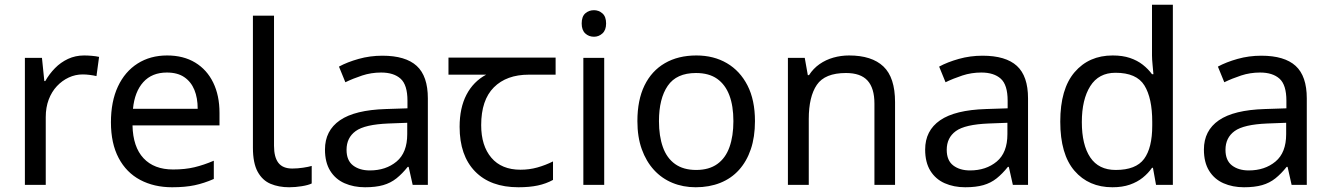

<svg xmlns="http://www.w3.org/2000/svg" viewBox="-20 -780 5614 810"><path d="M335 -546Q350 -546 367.5 -544.5Q385 -543 398 -540L387 -459Q374 -462 358.5 -464Q343 -466 329 -466Q298 -466 270 -453Q242 -440 220 -416.5Q198 -393 185.5 -360Q173 -327 173 -286V0H85V-536H157L167 -438H171Q188 -468 212 -492.5Q236 -517 267 -531.5Q298 -546 335 -546Z M685 -546Q754 -546 803.5 -516Q853 -486 879.5 -431.5Q906 -377 906 -304V-251H539Q541 -160 585.5 -112.5Q630 -65 710 -65Q761 -65 800.5 -74.5Q840 -84 882 -102V-25Q841 -7 801 1.5Q761 10 706 10Q630 10 571.5 -21Q513 -52 480.5 -113.5Q448 -175 448 -264Q448 -352 477.5 -415Q507 -478 560.5 -512Q614 -546 685 -546ZM684 -474Q621 -474 584.5 -433.5Q548 -393 541 -321H814Q814 -367 800 -401Q786 -435 757.5 -454.5Q729 -474 684 -474Z M1200 10Q1156 10 1121.5 -4.5Q1087 -19 1067 -55.5Q1047 -92 1047 -157V-714H1136V-165Q1136 -117 1154.5 -93Q1173 -69 1213 -69Q1235 -69 1258.5 -72.5Q1282 -76 1295 -80V-6Q1281 1 1253.5 5.5Q1226 10 1200 10Z M1593 -545Q1691 -545 1738 -502Q1785 -459 1785 -365V0H1721L1704 -76H1700Q1677 -47 1652.5 -27.5Q1628 -8 1596.5 1Q1565 10 1520 10Q1472 10 1433.5 -7Q1395 -24 1373 -59.5Q1351 -95 1351 -149Q1351 -229 1414 -272.5Q1477 -316 1608 -320L1699 -323V-355Q1699 -422 1670 -448Q1641 -474 1588 -474Q1546 -474 1508 -461.5Q1470 -449 1437 -433L1410 -499Q1445 -518 1493 -531.5Q1541 -545 1593 -545ZM1619 -259Q1519 -255 1480.5 -227Q1442 -199 1442 -148Q1442 -103 1469.5 -82Q1497 -61 1540 -61Q1608 -61 1653 -98.5Q1698 -136 1698 -214V-262Z M2167 10Q2049 10 1984 -57Q1919 -124 1919 -245Q1919 -325 1948 -380.5Q1977 -436 2031 -465H1872V-537H2324V-465H2211Q2117 -465 2063.5 -411.5Q2010 -358 2010 -252Q2010 -165 2053 -114.5Q2096 -64 2176 -64Q2213 -64 2247 -73.5Q2281 -83 2313 -99V-21Q2284 -5 2249 2.5Q2214 10 2167 10Z M2529 -536V0H2441V-536ZM2486 -737Q2506 -737 2521.5 -723.5Q2537 -710 2537 -681Q2537 -653 2521.5 -639Q2506 -625 2486 -625Q2464 -625 2449 -639Q2434 -653 2434 -681Q2434 -710 2449 -723.5Q2464 -737 2486 -737Z M3165 -269Q3165 -202 3147.5 -150.5Q3130 -99 3097.5 -63Q3065 -27 3018.5 -8.5Q2972 10 2915 10Q2862 10 2817 -8.5Q2772 -27 2739 -63Q2706 -99 2687.5 -150.5Q2669 -202 2669 -269Q2669 -358 2699 -419.5Q2729 -481 2785 -513.5Q2841 -546 2918 -546Q2991 -546 3046.5 -513.5Q3102 -481 3133.5 -419.5Q3165 -358 3165 -269ZM2760 -269Q2760 -206 2776.5 -159.5Q2793 -113 2828 -88Q2863 -63 2917 -63Q2971 -63 3006 -88Q3041 -113 3057.5 -159.5Q3074 -206 3074 -269Q3074 -333 3057 -378Q3040 -423 3005.5 -447.5Q2971 -472 2916 -472Q2834 -472 2797 -418Q2760 -364 2760 -269Z M3562 -546Q3658 -546 3707 -499.5Q3756 -453 3756 -349V0H3669V-343Q3669 -408 3640 -440Q3611 -472 3549 -472Q3460 -472 3426 -422Q3392 -372 3392 -278V0H3304V-536H3375L3388 -463H3393Q3411 -491 3437.5 -509.5Q3464 -528 3496 -537Q3528 -546 3562 -546Z M4125 -545Q4223 -545 4270 -502Q4317 -459 4317 -365V0H4253L4236 -76H4232Q4209 -47 4184.5 -27.5Q4160 -8 4128.5 1Q4097 10 4052 10Q4004 10 3965.5 -7Q3927 -24 3905 -59.5Q3883 -95 3883 -149Q3883 -229 3946 -272.5Q4009 -316 4140 -320L4231 -323V-355Q4231 -422 4202 -448Q4173 -474 4120 -474Q4078 -474 4040 -461.5Q4002 -449 3969 -433L3942 -499Q3977 -518 4025 -531.5Q4073 -545 4125 -545ZM4151 -259Q4051 -255 4012.5 -227Q3974 -199 3974 -148Q3974 -103 4001.5 -82Q4029 -61 4072 -61Q4140 -61 4185 -98.5Q4230 -136 4230 -214V-262Z M4673 10Q4573 10 4513 -59.5Q4453 -129 4453 -267Q4453 -405 4513.5 -475.5Q4574 -546 4674 -546Q4716 -546 4747 -535.5Q4778 -525 4801 -507Q4824 -489 4840 -467H4846Q4845 -480 4842.5 -505.5Q4840 -531 4840 -546V-760H4928V0H4857L4844 -72H4840Q4824 -49 4801 -30.5Q4778 -12 4746.5 -1Q4715 10 4673 10ZM4687 -63Q4772 -63 4806.5 -109.5Q4841 -156 4841 -250V-266Q4841 -366 4808 -419.5Q4775 -473 4686 -473Q4615 -473 4579.5 -416.5Q4544 -360 4544 -265Q4544 -169 4579.5 -116Q4615 -63 4687 -63Z M5301 -545Q5399 -545 5446 -502Q5493 -459 5493 -365V0H5429L5412 -76H5408Q5385 -47 5360.5 -27.5Q5336 -8 5304.5 1Q5273 10 5228 10Q5180 10 5141.5 -7Q5103 -24 5081 -59.5Q5059 -95 5059 -149Q5059 -229 5122 -272.5Q5185 -316 5316 -320L5407 -323V-355Q5407 -422 5378 -448Q5349 -474 5296 -474Q5254 -474 5216 -461.5Q5178 -449 5145 -433L5118 -499Q5153 -518 5201 -531.5Q5249 -545 5301 -545ZM5327 -259Q5227 -255 5188.5 -227Q5150 -199 5150 -148Q5150 -103 5177.5 -82Q5205 -61 5248 -61Q5316 -61 5361 -98.5Q5406 -136 5406 -214V-262Z"/></svg>

Font: binaryh115
Style: Book
Weight: 400
Designer: Jelle Bosma - Monotype Design Team
Foundry: Monotype Imaging Inc.
Version: Version 2.003